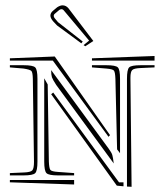

<svg xmlns="http://www.w3.org/2000/svg" viewBox="-20 -742 625 731"><path d="M450.2 -32.7 424.8 -35.2 174.8 -383.3 182.6 -389.6 433.1 -47.9H450.2ZM463.4 -31.7V-441.4Q463.4 -477.1 471.7 -485.4Q480 -493.7 515.6 -493.7H568.4V-485.4L514.2 -482.9Q490.2 -481.9 483.4 -475.3Q476.6 -468.8 476.6 -446.3V-442.4L481 -30.8ZM568.4 -528.8V-511.2H330.1V-520ZM425.8 -173.3 419.4 -441.4Q418.5 -467.3 413.8 -473.1Q409.2 -479 384.8 -481L330.1 -485.4V-493.7H384.8Q420.4 -493.7 428.7 -485.4Q437 -477.1 437 -441.4V-158.7ZM148.4 -443.8 161.6 -420.4 166 -127Q167 -101.1 171.9 -95Q176.8 -88.9 201.2 -87.4L262.2 -83V-74.2H201.2Q165.5 -74.2 157 -82.8Q148.4 -91.3 148.4 -127ZM262.2 -56.6V-39.6L17.6 -47.9V-56.6ZM17.6 -485.4V-493.7H69.8Q105.5 -493.7 114 -485.4Q122.6 -477.1 122.6 -441.4V-127Q122.6 -91.3 114 -82.8Q105.5 -74.2 69.8 -74.2H17.6V-83L71.8 -85.4Q96.7 -86.4 103 -93.5Q109.4 -100.6 109.4 -126L105 -441.4Q104.5 -466.3 99.6 -471.7Q94.7 -477.1 69.8 -481ZM398.9 -227.5 393.1 -221.2 181.2 -511.2H17.6V-520L188.5 -526.9ZM174.8 -475.1 393.6 -176.3Q404.8 -161.1 407.5 -152.1Q410.2 -143.1 413.1 -119.6L193.8 -418.9Q180.7 -439 177.7 -448Q174.8 -457 174.8 -475.1ZM294.9 -584 289.6 -577.1 197.3 -645 182.1 -661.1Q171.9 -673.3 171.9 -682.6Q171.9 -693.4 183.1 -702.1L197.8 -714.4Q209.5 -721.7 217.8 -721.7Q231.4 -721.7 240.7 -710.4L335.4 -585.9L304.7 -565.9L298.3 -570.3L319.3 -587.4L223.1 -702.1Q219.2 -707 213.9 -707Q209.5 -707 205.1 -703.6L189.5 -690.4Q184.6 -687 184.6 -681.2Q184.6 -677.2 188 -672.9L200.7 -657.7Z"/></svg>

Font: FoglihtenNo03
Style: Regular
Weight: 500
Version: Version 0.59